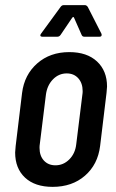

<svg xmlns="http://www.w3.org/2000/svg" viewBox="-20 -720 452 748"><path d="M39 -126Q39 -133 41 -151L66 -358Q75 -429 125 -473Q175 -517 250 -517Q319 -517 358 -480.5Q397 -444 397 -383Q397 -376 395 -358L370 -151Q361 -79 311 -35.5Q261 8 185 8Q116 8 77.5 -28Q39 -64 39 -126ZM277 -158 301 -352Q302 -357 302 -365Q302 -396 285 -415Q268 -434 240 -434Q209 -434 186.5 -411Q164 -388 159 -352L135 -158Q134 -153 134 -144Q134 -113 151 -94.5Q168 -76 196 -76Q227 -76 250 -99Q273 -122 277 -158ZM140 -589 216 -693Q221 -700 228 -700H311Q317 -700 322 -693L375 -589Q376 -587 376 -584Q376 -577 368 -577H308Q301 -577 298 -584L268 -652Q267 -654 265 -653.5Q263 -653 262 -652L216 -584Q211 -577 204 -577H144Q139 -577 137.5 -580.5Q136 -584 140 -589Z"/></svg>

Font: Barlow Condensed Medium
Style: Italic
Weight: 500
Width: 3
Italic angle: -7°
Designer: Jeremy Tribby
Foundry: Tribby Type
Version: Version 1.408